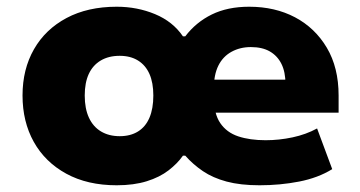

<svg xmlns="http://www.w3.org/2000/svg" viewBox="-20 -540 1072 571"><path d="M327 11Q240 11 177 -23.5Q114 -58 80.5 -118Q47 -178 47 -256Q47 -334 81 -393.5Q115 -453 178 -486.5Q241 -520 327 -520Q388 -520 441 -498Q494 -476 524 -432H531Q563 -474 610 -497Q657 -520 721 -520Q798 -520 857.5 -488.5Q917 -457 952 -398Q987 -339 987 -256V-205H591V-303H839L829 -290Q829 -326 817 -350Q805 -374 782.5 -387Q760 -400 726 -400Q694 -400 668.5 -386Q643 -372 629.5 -345Q616 -318 616 -277V-251Q616 -202 635 -174Q654 -146 688.5 -134.5Q723 -123 770 -123Q810 -123 850 -131.5Q890 -140 923 -158L968 -37Q926 -11 869.5 0Q813 11 752 11Q695 11 654 0Q613 -11 583.5 -31Q554 -51 531 -77H524Q508 -54 481.5 -33.5Q455 -13 416.5 -1Q378 11 327 11ZM336 -135Q368 -135 390.5 -149Q413 -163 424.5 -190Q436 -217 436 -256Q436 -294 424.5 -320Q413 -346 390.5 -360Q368 -374 336 -374Q303 -374 279.5 -360Q256 -346 244 -320Q232 -294 232 -256Q232 -217 244.5 -190Q257 -163 280.5 -149Q304 -135 336 -135Z"/></svg>

Font: Nunito Sans 6pt Black
Style: Regular
Weight: 900
Version: Version 3.101;gftools[0.9.27]